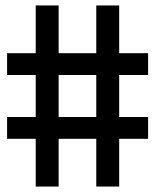

<svg xmlns="http://www.w3.org/2000/svg" viewBox="-20 -684 570 704"><path d="M523 -175H417V0H333V-175H195V0H111V-175H6V-255H111V-409H6V-489H111V-664H195V-489H333V-664H417V-489H523V-409H417V-255H523ZM333 -255V-409H195V-255Z"/></svg>

Font: TitilliumText22L Lt
Style: Medium
Weight: 500
Designer: Campivisivi
Foundry: Campivisivi
Version: 1.000